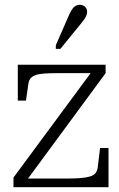

<svg xmlns="http://www.w3.org/2000/svg" viewBox="-20 -778 496 798"><path d="M84 -19 68 -36H261Q293 -36 316 -38Q339 -40 354 -44.5Q369 -49 376.5 -58Q384 -67 386 -81L396 -163H431V0H36V-40L367 -488L383 -474H222Q189 -474 166 -472.5Q143 -471 128.5 -466Q114 -461 107 -452.5Q100 -444 98 -430L88 -360H54V-509H419V-474ZM264 -709Q271 -725 277.5 -736Q284 -747 292.5 -752.5Q301 -758 311 -758Q325 -758 333.5 -750Q342 -742 342 -729Q342 -721 338.5 -712.5Q335 -704 328.5 -695.5Q322 -687 315 -678L231 -575H212V-590Z"/></svg>

Font: Roboto Serif 36pt ExtraLight
Style: Regular
Weight: 250
Designer: Greg Gazdowicz
Foundry: Commercial Type
Version: Version 1.008